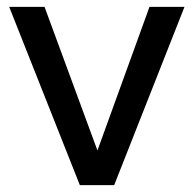

<svg xmlns="http://www.w3.org/2000/svg" viewBox="-20 -540 566 560"><path d="M212.9 0 6.8 -520H109.9L264.2 -101.1L416 -520H518.1L313 0Z"/></svg>

Font: Aspekta 450
Style: Regular
Weight: 450
Designer: Ivo Dolenc
Version: Version 2.000